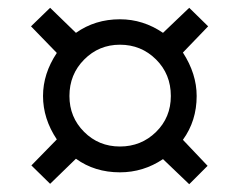

<svg xmlns="http://www.w3.org/2000/svg" viewBox="-20 -598 612 490"><path d="M89.8 -353Q89.8 -410.2 125 -462.9L59.1 -530.8L107.9 -578.1L173.8 -514.2Q222.7 -548.8 286.1 -548.8Q345.2 -548.8 396 -514.2L462.9 -578.1L511.2 -530.8L446.8 -463.9Q481.9 -409.7 481.9 -353Q481.9 -289.6 446.8 -241.2L509.8 -174.8L462.9 -127.9L396 -191.9Q345.7 -158.2 286.1 -158.2Q221.7 -158.2 173.8 -192.9L107.9 -128.9L60.1 -175.8L125 -242.2Q89.8 -294.9 89.8 -353ZM157.2 -353Q157.2 -298.8 194.6 -261.5Q231.9 -224.1 286.1 -224.1Q340.3 -224.1 378.2 -261.2Q416 -298.3 416 -353Q416 -408.7 378.2 -446.3Q340.3 -483.9 286.1 -483.9Q232.4 -483.9 194.8 -446Q157.2 -408.2 157.2 -353Z"/></svg>

Font: NotoPenekeko
Style: Regular
Weight: 400
Designer: Monotype Design team
Foundry: Monotype Imaging Inc.
Version: Version 1.04